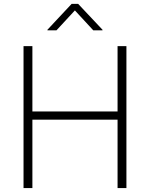

<svg xmlns="http://www.w3.org/2000/svg" viewBox="-20 -964 769 984"><path d="M100.6 0V-727.5H146V-392.6H582.5V-727.5H627.9V0H582.5V-350.6H146V0ZM269.5 -808.6H223.1V-811.5L347.2 -944.3H380.4L505.4 -811.5V-808.6H458L363.8 -910.6Z"/></svg>

Font: Inter 17pt ExtraLight
Style: Regular
Weight: 250
Version: Version 4.001;git-66647c0bb